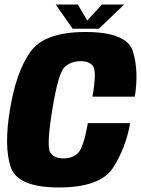

<svg xmlns="http://www.w3.org/2000/svg" viewBox="-20 -822 622 846"><path d="M239.5 4Q56.5 4 26.8 -86.8Q-3 -177.5 24 -339.5Q50.5 -502.5 112.5 -591.8Q174.5 -681 356.5 -681Q540.5 -681 566.2 -594.2Q592 -507.5 574 -396H387.5Q406.5 -507.5 390.5 -530Q374.5 -552.5 335 -552.5Q294.5 -552.5 265.8 -527.5Q237 -502.5 210.5 -339.5Q184 -177 201.5 -150.5Q219 -124 259.5 -124Q299 -124 323.5 -147.5Q348 -171 367 -279.5H553.5Q535 -172.5 479 -84.2Q423 4 239.5 4ZM300 -695.5 225.5 -802H323L364.5 -731.5L429 -802H527L416 -695.5Z"/></svg>

Font: Anybody ExtraBold
Style: Italic
Weight: 800
Italic angle: -10°
Designer: Tyler Finck
Foundry: Etcetera Type Company
Version: Version 1.010; ttfautohint (v1.8.3) -l 8 -r 50 -G 200 -x 14 